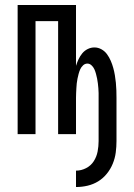

<svg xmlns="http://www.w3.org/2000/svg" viewBox="-20 -540 540 773"><path d="M286 213V147Q307 147 326.5 137Q346 127 357.5 109Q369 91 373 70Q377 49 377 28V-146Q377 -156 377 -165.5Q377 -175 376 -185Q375 -195 374 -204.5Q373 -214 371 -223.5Q369 -233 366.5 -242.5Q364 -252 360 -261Q356 -270 348.5 -277Q341 -284 332 -284Q322 -284 314.5 -277Q307 -270 303 -261Q299 -252 296.5 -242.5Q294 -233 292 -223.5Q290 -214 289 -204.5Q288 -195 287.5 -185Q287 -175 286.5 -165.5Q286 -156 286 -146V0H214V-455H123V0H51V-520H286V-275Q290 -288 296 -301Q302 -314 311 -325Q320 -336 333 -342.5Q346 -349 360 -349Q375 -349 388.5 -341.5Q402 -334 411 -321.5Q420 -309 426 -295Q432 -281 436 -266.5Q440 -252 442.5 -237Q445 -222 446.5 -207Q448 -192 448.5 -176.5Q449 -161 449 -146V28Q449 51 446 74Q443 97 434 119Q425 141 410 159.5Q395 178 375.5 190Q356 202 333 207.5Q310 213 286 213Z"/></svg>

Font: Iosevka Term Curly
Style: Regular
Weight: 400
Designer: Belleve Invis
Foundry: Belleve Invis
Version: Version 32.3.0